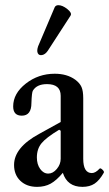

<svg xmlns="http://www.w3.org/2000/svg" viewBox="-20 -709 421 740"><path d="M164.1 -513.2Q154.3 -499 142.1 -496.8Q129.9 -494.6 125.5 -504.2Q121.1 -513.7 127 -530.8L190.9 -681.2Q194.8 -689 205.1 -689Q220.7 -689 239.5 -674.1Q258.3 -659.2 252 -648.9ZM123 11.2Q83 11.2 58.6 -12Q34.2 -35.2 34.2 -73.2Q34.2 -140.6 130.9 -192.9L213.9 -238.8V-339.8Q213.9 -384.8 161.1 -384.8Q122.1 -384.8 106.9 -359.9Q102.5 -354 101.1 -312Q101.1 -263.2 64 -263.2Q30.8 -263.2 30.8 -298.8Q30.8 -348.6 79.3 -386.7Q127.9 -424.8 190.9 -424.8Q238.3 -424.8 270 -401.9Q287.6 -388.7 294.2 -373.5Q300.8 -358.4 300.8 -330.1V-97.2Q300.8 -42 334 -42Q348.1 -42 363.8 -59.1Q367.2 -62.5 375 -54.9Q382.8 -47.4 379.9 -43Q363.3 -13.7 344.5 -1.2Q325.7 11.2 297.9 11.2Q239.3 11.2 222.2 -43Q197.8 -13.7 175.3 -1.2Q152.8 11.2 123 11.2ZM166 -40Q184.1 -40 199 -57.9Q213.9 -75.7 213.9 -97.2V-205.1L208 -209Q157.7 -178.7 139.9 -156.7Q122.1 -134.8 122.1 -102.1Q122.1 -75.7 134.8 -57.9Q147.5 -40 166 -40Z"/></svg>

Font: Junicode SmCond Medium
Style: Regular
Weight: 500
Width: 4
Designer: Peter S. Baker
Version: Version 2.206